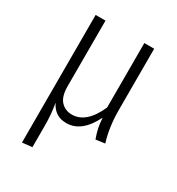

<svg xmlns="http://www.w3.org/2000/svg" viewBox="-174 -633 873 946"><g transform="rotate(30 263.0 -160.0)"><path d="M399 9Q388 -22 383 -45.5Q378 -69 376 -102Q320 11 234 11Q199 11 176 -4.5Q153 -20 138 -50Q149 6 149 79V197L93 203V-523H149V-150Q149 -92 173.5 -65.5Q198 -39 236 -39Q318 -39 370 -156V-523H426V-177Q426 -76 451 2Z"/></g></svg>

Font: Fira Sans Condensed Light
Style: Regular
Weight: 300
Width: 3
Designer: bBox Type GmbH & Carrois Corporate GbR & Edenspiekermann AG
Foundry: bBox Type GmbH & Carrois Corporate GbR & Edenspiekermann AG
Version: Version 4.301